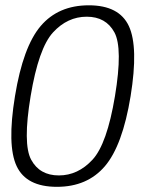

<svg xmlns="http://www.w3.org/2000/svg" viewBox="-20 -700 547 724"><path d="M194.5 4.5Q309 4.5 375.5 -73.2Q442 -151 472.5 -337.5Q502.5 -523 466 -601.5Q429.5 -680 315 -680Q200 -680 133.5 -602Q67 -524 36.5 -337.5Q6 -151.5 42.8 -73.5Q79.5 4.5 194.5 4.5ZM202 -38.5Q129.5 -38.5 97.5 -97.8Q65.5 -157 95.5 -337.5Q125.5 -518.5 180 -577.8Q234.5 -637 307 -637Q379.5 -637 411.5 -577.8Q443.5 -518.5 413.5 -337.5Q383.5 -157 328.8 -97.8Q274 -38.5 202 -38.5Z"/></svg>

Font: Anybody SemiCondensed Light
Style: Italic
Weight: 300
Width: 4
Italic angle: -10°
Version: Version 1.113;gftools[0.9.25]